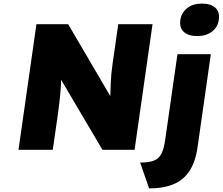

<svg xmlns="http://www.w3.org/2000/svg" viewBox="-20 -835 1241 1070"><path d="M83 0 183 -700H360L633 -234L594 -244Q594 -281 595 -311Q596 -341 597 -368Q598 -395 600.5 -422Q603 -449 607.5 -481Q612 -513 618 -553L639 -700H830L730 0H551L256 -500L323 -483Q322 -442 321.5 -412Q321 -382 319.5 -358Q318 -334 316 -312Q314 -290 311 -265Q308 -240 304 -208L274 0ZM811 215 761 71Q810 71 838 60Q866 49 880 21Q894 -7 901 -59L969 -533H1155L1081 -15Q1069 68 1035.5 118.5Q1002 169 946 192Q890 215 811 215ZM1080 -634Q1029 -634 1004 -657.5Q979 -681 985 -724Q991 -764 1023 -789.5Q1055 -815 1105 -815Q1155 -815 1180.5 -791.5Q1206 -768 1199 -724Q1194 -684 1161.5 -659Q1129 -634 1080 -634Z"/></svg>

Font: Lexend ExtBd
Style: Italic
Weight: 800
Italic angle: -8.13011°
Designer: Bonnie Shaver-Troup, Thomas Jockin
Foundry: Lexend
Version: Version 1.007